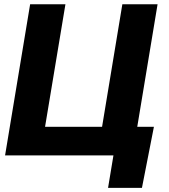

<svg xmlns="http://www.w3.org/2000/svg" viewBox="-20 -748 812 924"><path d="M617.7 0H4.4L125 -727.5H294.9L196.8 -137.7H471.2L568.8 -727.5H738.3ZM500 156.2 525.9 0H481.4L504.4 -137.7H720.7L663.1 156.2Z"/></svg>

Font: Inter Display ExtraBold
Style: Italic
Weight: 800
Italic angle: -9.39999°
Designer: Rasmus Andersson
Foundry: rsms
Version: Version 4.000;git-a52131595